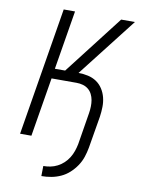

<svg xmlns="http://www.w3.org/2000/svg" viewBox="-101 -803 802 1086"><g transform="rotate(10 300.0 -260.0)"><path d="M214 215 215 157Q235 157 255.5 153Q276 149 295.5 139Q315 129 331 114Q347 99 358.5 80.5Q370 62 377 41.5Q384 21 388 1L418 -183Q421 -202 421.5 -221Q422 -240 419 -257.5Q416 -275 408 -291Q400 -307 386.5 -318Q373 -329 355.5 -334Q338 -339 319 -339H175L119 0H54L175 -735H240L184 -396H243L505 -735H584L320 -396Q348 -396 375 -390Q402 -384 423.5 -369.5Q445 -355 459.5 -332.5Q474 -310 480.5 -284Q487 -258 486.5 -230Q486 -202 482 -174L451 10Q446 38 437 65Q428 92 411.5 116.5Q395 141 373 161Q351 181 324.5 193Q298 205 270 210Q242 215 214 215Z"/></g></svg>

Font: Iosevka Light Extended Oblique
Style: Regular
Weight: 300
Width: 7
Italic angle: -9°
Monospace: yes
Designer: Belleve Invis
Foundry: Belleve Invis
Version: Version 32.5.0; ttfautohint (v1.8.4)